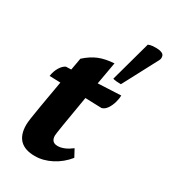

<svg xmlns="http://www.w3.org/2000/svg" viewBox="-183 -824 821 927"><g transform="rotate(30 227.5 -360.5)"><path d="M162 12Q51 12 51 -99Q51 -110 54.5 -135.5Q58 -161 67 -213Q76 -265 92 -357L31 -359Q35 -387 48 -408.5Q61 -430 77 -437L106 -438Q109 -454 112 -470.5Q115 -487 118 -505Q152 -536 187.5 -550.5Q223 -565 272 -568Q260 -500 250 -444L378 -450Q378 -434 372 -412Q366 -390 354 -372Q342 -354 325 -350L234 -353Q215 -242 206 -186.5Q197 -131 197 -123Q197 -85 233 -85Q268 -85 310 -117L332 -76Q299 -35 253.5 -11.5Q208 12 162 12ZM349 -496.3Q336 -496.3 323.5 -497.5Q311 -498.8 304 -501.2L366 -726.8Q378 -731.7 389 -732.5Q400 -733.4 411 -733.4Q428 -733.4 441 -728Q454 -722.7 455 -709.6Q456 -703 454.5 -697.3Q453 -691.5 445 -677.6Z"/></g></svg>

Font: Petrona ExtraBold
Style: Italic
Weight: 800
Italic angle: -9°
Designer: Ringo R. Seeber
Foundry: Ringo R. Seeber
Version: Version 2.001; ttfautohint (v1.8.3)